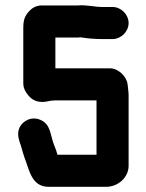

<svg xmlns="http://www.w3.org/2000/svg" viewBox="-20 -695 566 742"><path d="M415 -668H376C345 -668 312 -677 282 -674H142C123 -674 107 -667 94 -653C75 -633 70 -617 70 -586V-372C70 -357 76 -343 88 -328C107 -304 133 -295 172 -305C176 -306 179 -306 181 -306C187 -307 193 -307 198 -307H353V-97H202C198 -112 197 -115 190 -132C174 -171 177 -212 140 -230C104 -248 69 -229 56 -203C47 -184 50 -167 55 -149C63 -128 66 -111 74 -88C93 -40 101 27 168 27H390C437 27 477 -10 477 -54V-328C477 -338 474 -360 473 -370C469 -400 437 -431 405 -431H194V-550H283C286 -551 291 -551 297 -550C320 -546 351 -544 376 -544H415C448 -544 477 -573 477 -606C477 -639 448 -668 415 -668Z"/></svg>

Font: Electronic
Style: Thk
Weight: 900
Version: Version 1.011